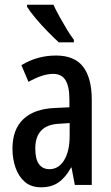

<svg xmlns="http://www.w3.org/2000/svg" viewBox="-20 -786 472 816"><path d="M218 -550Q297 -550 333.5 -502Q370 -454 370 -362V0H298L284 -74H282Q259 -32 229 -11Q199 10 155 10Q112 10 85.5 -13Q59 -36 46 -73.5Q33 -111 33 -154Q33 -236 79 -279.5Q125 -323 211 -327L275 -330V-363Q275 -418 258.5 -445Q242 -472 206 -472Q161 -472 101 -438L71 -509Q138 -550 218 -550ZM231 -260Q130 -255 130 -155Q130 -109 146 -88Q162 -67 190 -67Q229 -67 252.5 -105Q276 -143 276 -210V-263ZM207 -766Q217 -744 232.5 -716Q248 -688 264 -661.5Q280 -635 294 -617V-606H230Q211 -623 184 -650.5Q157 -678 132.5 -707Q108 -736 95 -757V-766Z"/></svg>

Font: Noto Sans Tamil ExtraCondensed Medium
Style: Regular
Weight: 500
Width: 2
Designer: Jelle Bosma - Monotype Design Team
Foundry: Monotype Imaging Inc.
Version: Version 2.004; ttfautohint (v1.8.4.7-5d5b)